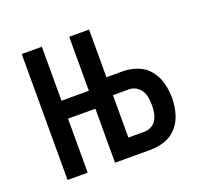

<svg xmlns="http://www.w3.org/2000/svg" viewBox="-96 -633 793 745"><g transform="rotate(-20 300.0 -260.0)"><path d="M63 0V-520H146V-297H300V-223H146V0ZM259 0V-520H341V-323H408Q439 -323 468.5 -312Q498 -301 517.5 -277Q537 -253 545 -222.5Q553 -192 553 -161Q553 -131 545 -100.5Q537 -70 517.5 -46Q498 -22 468.5 -11Q439 0 408 0ZM341 -74H408Q423 -74 436.5 -81.5Q450 -89 457.5 -102.5Q465 -116 467.5 -131Q470 -146 470 -161Q470 -177 467.5 -192Q465 -207 457.5 -220Q450 -233 436.5 -241Q423 -249 408 -249H341Z"/></g></svg>

Font: Bmono
Style: Regular
Weight: 400
Monospace: yes
Designer: Belleve Invis
Foundry: Belleve Invis
Version: Version 11.2.2; ttfautohint (v1.8.2)